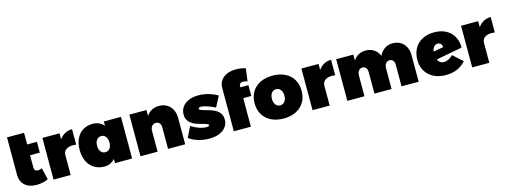

<svg xmlns="http://www.w3.org/2000/svg" viewBox="-14 -1589 6407 2436"><g transform="rotate(-15 3189.0 -371.0)"><path d="M407 -24Q379 -8 337 1Q295 10 251 10Q157 10 101 -40.5Q45 -91 45 -176V-670H269V-517H397V-375H269V-210Q269 -188 282 -176Q295 -164 317 -164Q343 -164 369 -178Z M869 -557V-354Q847 -357 826 -357Q768 -357 735 -331.5Q702 -306 702 -261V0H477V-547H702V-467Q731 -510 773.5 -533.5Q816 -557 869 -557Z M1509 -547V0H1284V-55Q1230 8 1145 8Q1070 8 1013 -27Q956 -62 925 -126.5Q894 -191 894 -277Q894 -361 924 -424Q954 -487 1009.5 -521Q1065 -555 1139 -555Q1183 -555 1220 -538.5Q1257 -522 1284 -491V-547ZM1284 -271Q1284 -319 1262 -348Q1240 -377 1203 -377Q1166 -377 1143.5 -348Q1121 -319 1121 -271Q1121 -223 1143.5 -194Q1166 -165 1203 -165Q1240 -165 1262 -194Q1284 -223 1284 -271Z M2206 -349V0H1981V-284Q1981 -318 1963 -338.5Q1945 -359 1916 -359Q1883 -359 1863.5 -335Q1844 -311 1844 -271V0H1619V-547H1844V-469Q1872 -512 1914.5 -534.5Q1957 -557 2010 -557Q2067 -557 2111.5 -531Q2156 -505 2181 -458Q2206 -411 2206 -349Z M2520 -409Q2506 -409 2497.5 -404Q2489 -399 2489 -391Q2489 -379 2507 -371Q2525 -363 2567 -352Q2626 -336 2668 -319Q2710 -302 2741.5 -267Q2773 -232 2773 -176Q2773 -120 2742.5 -78Q2712 -36 2656 -13Q2600 10 2525 10Q2372 10 2258 -68L2326 -208Q2436 -140 2528 -140Q2544 -140 2553 -144.5Q2562 -149 2562 -156Q2562 -167 2544.5 -174.5Q2527 -182 2488 -192Q2429 -207 2388 -224Q2347 -241 2315.5 -276Q2284 -311 2284 -368Q2284 -425 2314 -467.5Q2344 -510 2398.5 -533.5Q2453 -557 2525 -557Q2656 -557 2779 -488L2705 -349Q2583 -409 2520 -409Z M3069 -532V-517H3175V-375H3069V0H2845V-566Q2845 -651 2906.5 -701.5Q2968 -752 3072 -752Q3137 -752 3199 -733L3177 -567Q3138 -578 3121 -578Q3097 -578 3083 -566Q3069 -554 3069 -532Z M3809 -274Q3809 -189 3771 -125.5Q3733 -62 3663 -27Q3593 8 3500 8Q3407 8 3337 -27Q3267 -62 3229 -125.5Q3191 -189 3191 -274Q3191 -359 3229 -422.5Q3267 -486 3337 -520.5Q3407 -555 3500 -555Q3593 -555 3663 -520.5Q3733 -486 3771 -422.5Q3809 -359 3809 -274ZM3418 -271Q3418 -223 3440.5 -194Q3463 -165 3500 -165Q3537 -165 3559.5 -194Q3582 -223 3582 -271Q3582 -319 3559.5 -348Q3537 -377 3500 -377Q3463 -377 3440.5 -348Q3418 -319 3418 -271Z M4271 -557V-354Q4249 -357 4228 -357Q4170 -357 4137 -331.5Q4104 -306 4104 -261V0H3879V-547H4104V-467Q4133 -510 4175.5 -533.5Q4218 -557 4271 -557Z M5273 -349V0H5048V-284Q5048 -318 5031 -338.5Q5014 -359 4986 -359Q4955 -359 4936 -335Q4917 -311 4917 -271V0H4692V-284Q4692 -318 4675 -338.5Q4658 -359 4630 -359Q4599 -359 4580 -335Q4561 -311 4561 -271V0H4336V-547H4561V-470Q4589 -512 4630.5 -534.5Q4672 -557 4724 -557Q4786 -557 4832.5 -526Q4879 -495 4901 -440Q4928 -496 4973.5 -526.5Q5019 -557 5080 -557Q5136 -557 5180 -531Q5224 -505 5248.5 -458Q5273 -411 5273 -349Z M5769 -216 5894 -104Q5796 8 5632 8Q5541 8 5472 -26.5Q5403 -61 5365.5 -124Q5328 -187 5328 -270Q5328 -356 5364 -420.5Q5400 -485 5466.5 -520Q5533 -555 5622 -555Q5709 -555 5774.5 -521.5Q5840 -488 5875.5 -425.5Q5911 -363 5911 -278L5568 -213Q5579 -187 5600.5 -172.5Q5622 -158 5650 -158Q5679 -158 5709.5 -173Q5740 -188 5769 -216ZM5556 -320 5688 -344Q5685 -373 5669.5 -389Q5654 -405 5630 -405Q5600 -405 5581 -383Q5562 -361 5556 -320Z M6368 -557V-354Q6346 -357 6325 -357Q6267 -357 6234 -331.5Q6201 -306 6201 -261V0H5976V-547H6201V-467Q6230 -510 6272.5 -533.5Q6315 -557 6368 -557Z"/></g></svg>

Font: TypoPRO Montserrat Alternates
Style: Regular
Weight: 900
Designer: Julieta Ulanovsky
Foundry: Julieta Ulanovsky
Version: Version 6.001